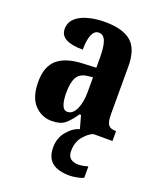

<svg xmlns="http://www.w3.org/2000/svg" viewBox="-145 -638 799 964"><g transform="rotate(20 255.0 -156.0)"><path d="M165 10Q111 10 73 -30Q35 -70 35 -153Q35 -235 80.5 -273.5Q126 -312 218 -315L285 -318V-374Q285 -430 274 -459Q263 -488 237 -488Q214 -488 202 -460Q190 -432 190 -380Q69 -380 69 -447Q69 -482 93.5 -504.5Q118 -527 159 -538Q200 -549 250 -549Q342 -549 388 -511Q434 -473 434 -378V-124Q434 -83 445 -68Q456 -53 484 -53H487V0H313L294 -69H286Q258 -28 234 -9Q210 10 165 10ZM223 -60Q252 -60 269 -96.5Q286 -133 286 -191V-267L257 -264Q217 -259 201.5 -231Q186 -203 186 -149Q186 -107 195 -83.5Q204 -60 223 -60ZM344 237Q281 237 249.5 211.5Q218 186 218 130Q218 82 247.5 46Q277 10 313 0H385Q359 10 334 40.5Q309 71 309 118Q309 146 324.5 158Q340 170 365 170Q388 170 417 161V222Q404 229 380.5 233Q357 237 344 237Z"/></g></svg>

Font: Noto Serif Ethiopic ExtraCondensed ExtraBold
Style: Regular
Weight: 800
Width: 2
Designer: Monotype Design Team
Foundry: Monotype Imaging Inc.
Version: Version 2.102; ttfautohint (v1.8.4.7-5d5b)